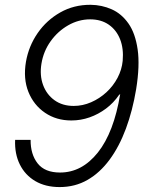

<svg xmlns="http://www.w3.org/2000/svg" viewBox="-20 -757 606 787"><path d="M351.6 -737.3Q397.5 -736.8 438 -718.8Q478.5 -700.7 506.6 -660.6Q534.7 -620.6 544.2 -554.4Q553.7 -488.3 538.1 -391.6Q523.4 -303.2 496.1 -229.7Q468.8 -156.2 429.2 -102.5Q389.6 -48.8 338.6 -19.5Q287.6 9.8 224.6 9.8Q166.5 9.8 124.8 -14.6Q83 -39.1 61.3 -82.8Q39.6 -126.5 42 -183.6H105.5Q105 -124.5 134.3 -87.2Q163.6 -49.8 226.1 -49.8Q315.9 -49.8 381.3 -132.1Q446.8 -214.4 472.7 -371.6L467.8 -367.7Q445.8 -335.4 414.6 -312Q383.3 -288.6 347.2 -275.9Q311 -263.2 272.5 -263.2Q210.9 -263.2 164.6 -294.7Q118.2 -326.2 96.4 -380.4Q74.7 -434.6 86.4 -503.9Q97.7 -568.4 134.3 -621.3Q170.9 -674.3 227.1 -706.1Q283.2 -737.8 351.6 -737.3ZM349.6 -677.7Q302.2 -677.7 259.5 -653.3Q216.8 -628.9 187.5 -587.9Q158.2 -546.9 149.9 -496.1Q142.1 -448.2 156.5 -408.9Q170.9 -369.6 203.4 -346.2Q235.8 -322.8 282.2 -322.8Q318.8 -322.8 353.5 -337.9Q388.2 -353 416.3 -378.9Q444.3 -404.8 461.9 -438.2Q479.5 -471.7 482.9 -507.8Q487.3 -557.6 472.4 -595.7Q457.5 -633.8 426 -655.8Q394.5 -677.7 349.6 -677.7Z"/></svg>

Font: Inter Tight Light
Style: Italic
Weight: 300
Italic angle: -9.39999°
Designer: Rasmus Andersson
Foundry: rsms
Version: Version 3.004